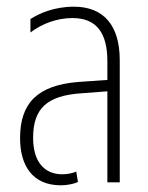

<svg xmlns="http://www.w3.org/2000/svg" viewBox="-20 -545 442 574"><path d="M162 9C180 9 201 5 213 -1L208 -32C196 -27 182 -24 166 -24C113 -24 79 -61 79 -133C79 -221 121 -259 222 -266L301 -272V0H338V-365C338 -469 290 -525 201 -525C142 -525 97 -505 71 -488V-448C107 -475 151 -491 197 -491C269 -491 301 -446 301 -362V-306L214 -300C92 -290 40 -237 40 -132C40 -49 78 9 162 9Z"/></svg>

Font: Noto Sans Thai UI ExtCond ExtLt
Style: Regular
Weight: 200
Width: 2
Designer: Monotype Design Team
Foundry: Monotype Imaging Inc.
Version: Version 2.000